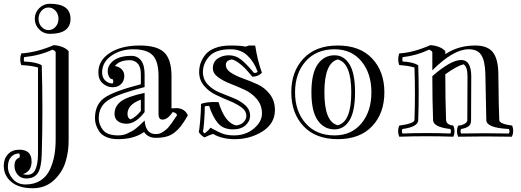

<svg xmlns="http://www.w3.org/2000/svg" viewBox="-90 -706 2769 1021"><path d="M50 243Q20 243 3.5 222.5Q-13 202 -13 177Q-13 141 12 133Q19 123 12 110Q-14 110 -31 128.5Q-48 147 -48 181Q-48 215 -22.5 245Q3 275 46 275Q92 275 125 254Q158 233 175 196.5Q192 160 199 120.5Q206 81 206 35V-429Q202 -437 189 -442Q124 -411 38 -402Q35 -390 38 -379Q104 -376 132 -359Q139 -128 132 115Q130 186 111 214.5Q92 243 50 243ZM130.5 -648.5Q115 -631 115 -606Q115 -581 130.5 -563.5Q146 -546 168 -546Q190 -546 205.5 -563.5Q221 -581 221 -606Q221 -631 205.5 -648.5Q190 -666 168 -666Q146 -666 130.5 -648.5ZM175 -686Q285 -686 285 -606Q285 -526 175 -526Q142 -526 118.5 -549.5Q95 -573 95 -606Q95 -639 118.5 -662.5Q142 -686 175 -686ZM32 220Q78 232 95 201.5Q112 171 112 115V-347Q80 -357 23 -360Q12 -389 23 -422Q105 -427 196 -466Q249 -462 275 -434V35Q276 100 258 156.5Q240 213 195 254Q150 295 84 295Q11 295 -29.5 261.5Q-70 228 -70 175Q-70 138 -47.5 114Q-25 90 13 90Q78 90 78 153Q78 205 32 220Z M521 -355Q544 -351 557.5 -337Q571 -323 571 -302Q571 -276 554 -259Q537 -242 509 -242Q480 -242 456.5 -262.5Q433 -283 433 -321Q433 -385 494 -424.5Q555 -464 653 -464Q746 -464 784 -426.5Q822 -389 822 -301V-130L853 -131Q893 -128 909 -93L893 -66Q878 -43 868 -30.5Q858 -18 839.5 -2.5Q821 13 796 20Q771 27 738 27Q697 27 676 -4Q623 34 538 34Q501 34 475 22.5Q449 11 437 -8Q425 -27 420 -43.5Q415 -60 415 -77Q415 -149 463.5 -184.5Q512 -220 659 -258V-311Q659 -350 642.5 -368Q626 -386 600 -386Q545 -386 521 -355ZM679 -212V-110Q632 -48 583 -48Q555 -48 537 -61.5Q519 -75 519 -100Q519 -140 552 -166Q585 -192 679 -212ZM659 -116V-176Q588 -150 588 -100Q588 -79 603 -71Q629 -80 659 -116ZM509 -285Q492 -285 485 -310Q475 -350 509 -380Q542 -409 609 -409Q641 -409 660 -384.5Q679 -360 679 -311V-243Q535 -206 485 -173Q435 -140 435 -77Q435 -44 457.5 -15Q480 14 538 14Q551 14 564 11.5Q577 9 589.5 2.5Q602 -4 611.5 -8.5Q621 -13 633 -23Q645 -33 650 -37.5Q655 -42 666.5 -53Q678 -64 679 -65Q685 7 738 7Q749 7 759 4Q769 1 778 -5.5Q787 -12 794 -17.5Q801 -23 810.5 -35Q820 -47 824.5 -53.5Q829 -60 838.5 -74.5Q848 -89 852 -94Q846 -108 828 -110Q801 -69 773 -70Q753 -71 753 -98V-301Q753 -379 722.5 -411.5Q692 -444 618 -444Q551 -444 502 -409.5Q453 -375 453 -321Q453 -293 470 -277.5Q487 -262 509 -262Q516 -272 509 -285Z M1155 14Q1216 14 1259.5 -22Q1303 -58 1303 -103Q1303 -147 1276 -179Q1249 -211 1211 -228.5Q1173 -246 1134.5 -261Q1096 -276 1069 -296Q1042 -316 1042 -343Q1042 -377 1067.5 -394.5Q1093 -412 1127 -412Q1163 -412 1191.5 -389.5Q1220 -367 1261 -318Q1274 -318 1280 -324Q1262 -376 1226.5 -410Q1191 -444 1136 -444Q1057 -444 1023 -406.5Q989 -369 989 -323Q989 -284 1015 -256.5Q1041 -229 1078 -214Q1115 -199 1151.5 -184.5Q1188 -170 1214 -146.5Q1240 -123 1240 -90Q1240 -62 1216 -40Q1192 -18 1149 -18Q1097 -18 1069 -51Q1041 -84 1022 -143Q1005 -143 999 -140Q999 -105 995.5 -59.5Q992 -14 989 -6Q992 -1 998 3Q1018 -11 1029 -27Q1072 -3 1096 5.5Q1120 14 1155 14ZM1043 6Q1019 14 997 25Q975 11 967 -4Q970 -13 974.5 -63.5Q979 -114 979 -153Q1008 -166 1072 -163Q1107 -49 1168 -39Q1193 -43 1206.5 -57.5Q1220 -72 1220 -90Q1220 -116 1194 -135Q1168 -154 1131.5 -169Q1095 -184 1058 -201.5Q1021 -219 995 -250Q969 -281 969 -323Q969 -347 976.5 -369.5Q984 -392 1001.5 -414.5Q1019 -437 1053.5 -450.5Q1088 -464 1136 -464Q1190 -464 1216 -458L1234 -464H1267Q1280 -381 1303 -319Q1282 -298 1252 -298Q1227 -328 1213 -342.5Q1199 -357 1179.5 -371.5Q1160 -386 1143 -390Q1111 -385 1111 -361Q1111 -337 1138 -319.5Q1165 -302 1203 -288.5Q1241 -275 1279.5 -257.5Q1318 -240 1345 -205Q1372 -170 1372 -121Q1372 -48 1304 -6Q1236 36 1150 34Q1086 32 1043 6Z M1689 -412Q1739 -412 1768.5 -364Q1798 -316 1798 -215Q1798 -114 1768.5 -66Q1739 -18 1689 -18Q1633 -18 1599.5 -66Q1566 -114 1566 -215Q1566 -316 1599.5 -364Q1633 -412 1689 -412ZM1689 14Q1779 14 1832 -50Q1885 -114 1885 -215Q1885 -316 1832 -380Q1779 -444 1689 -444Q1592 -444 1535.5 -380Q1479 -316 1479 -215Q1479 -114 1535.5 -50Q1592 14 1689 14ZM1706 -464Q1824 -464 1889 -395Q1954 -326 1954 -215Q1954 -104 1889 -35Q1824 34 1706 34Q1589 34 1524 -35Q1459 -104 1459 -215Q1459 -326 1524 -395Q1589 -464 1706 -464ZM1635 -215Q1635 -57 1706 -40Q1778 -57 1778 -215Q1778 -371 1706 -390Q1635 -371 1635 -215Z M2362 -20Q2356 -9 2362 4Q2489 1 2616 4Q2623 -8 2616 -20Q2497 -26 2496 -67L2491 -315Q2489 -382 2469.5 -413Q2450 -444 2402 -444Q2321 -444 2209 -332V-429Q2205 -437 2192 -442Q2124 -410 2051 -402Q2048 -390 2051 -379Q2107 -376 2134 -359Q2139 -213 2134 -67Q2133 -31 2050 -20Q2044 -9 2050 4Q2177 -1 2305 4Q2311 -9 2305 -20Q2214 -30 2213 -67Q2209 -171 2209 -301Q2307 -387 2363 -387Q2416 -387 2416 -299L2415 -67Q2415 -43 2400.5 -33.5Q2386 -24 2362 -20ZM2346 21Q2334 -8 2346 -38Q2362 -38 2378.5 -46.5Q2395 -55 2395 -67L2396 -299Q2396 -352 2375 -364Q2339 -355 2278 -311Q2278 -177 2282 -68Q2284 -42 2321 -38Q2333 -8 2321 21Q2178 16 2033 21Q2021 -8 2033 -38Q2113 -49 2114 -68Q2119 -208 2114 -347Q2081 -357 2033 -360Q2022 -389 2033 -422Q2107 -426 2199 -466Q2252 -462 2278 -434V-418Q2347 -464 2437 -464Q2503 -464 2531 -428Q2559 -392 2560 -315Q2562 -121 2565 -67Q2566 -47 2634 -38Q2645 -6 2632 21Q2489 18 2346 21Z"/></svg>

Font: Jacques Francois Shadow
Style: Regular
Weight: 400
Designer: Alexei Vanyashin, Nikita Kanarev (i@xarsok.ru)
Foundry: Cyreal (www.cyreal.org)
Version: Version 1.003